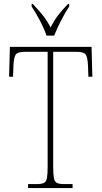

<svg xmlns="http://www.w3.org/2000/svg" viewBox="-20 -951 514 971"><path d="M122 0V-20H165Q190 -20 202 -26Q214 -32 217.5 -51Q221 -70 221 -108V-689H108Q69 -689 59.5 -675Q50 -661 48 -620L46 -563H26L30 -714H443L447 -563H427L425 -620Q423 -661 413.5 -675Q404 -689 365 -689H249V-108Q249 -70 252.5 -51Q256 -32 268 -26Q280 -20 305 -20H347V0ZM215 -771Q204 -805 181.5 -847.5Q159 -890 140 -918V-931H146Q176 -899 196.5 -873.5Q217 -848 236 -812Q254 -848 273.5 -873.5Q293 -899 324 -931H330V-918Q311 -890 289 -847.5Q267 -805 254 -771Z"/></svg>

Font: Noto Serif Condensed Thin
Style: Regular
Weight: 100
Width: 3
Designer: Monotype Design Team
Foundry: Monotype Imaging Inc.
Version: Version 2.013; ttfautohint (v1.8.4.7-5d5b)